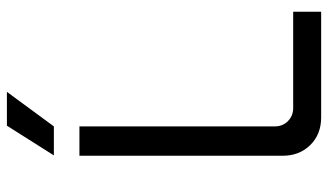

<svg xmlns="http://www.w3.org/2000/svg" viewBox="-217 -733 950 556"><g transform="rotate(-90 258.0 -455.0)"><path d="M196 0Q147 0 116 -31.5Q85 -63 85 -111V-700H170V-134Q170 -111 185.5 -96Q201 -81 223 -81H502V0ZM86 -774 172 -910H270L170 -774Z"/></g></svg>

Font: SUSE
Style: Regular
Weight: 400
Designer: Rene Bieder
Foundry: SUSE
Version: Version 1.000